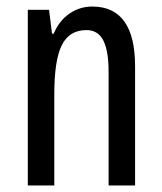

<svg xmlns="http://www.w3.org/2000/svg" viewBox="-20 -567 496 587"><path d="M262 -547Q393 -547 393 -364V0H312V-348Q312 -411 296 -443Q280 -475 244 -475Q192 -475 169 -429Q146 -383 146 -279V0H65V-537H130L139 -464H144Q161 -504 192.5 -525.5Q224 -547 262 -547Z"/></svg>

Font: Noto Sans Georgian ExtraCondensed
Style: Regular
Weight: 400
Width: 2
Designer: Monotype Design Team, Akaki Razmadze
Foundry: Google LLC
Version: Version 2.005; ttfautohint (v1.8.4.7-5d5b)